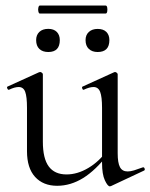

<svg xmlns="http://www.w3.org/2000/svg" viewBox="-20 -650 533 680"><path d="M182.4 8Q133 8 104.3 -23.4Q75.6 -54.8 75.6 -114.6V-268Q75.6 -307.4 69.3 -324.6Q63 -341.8 46.2 -341.8Q32 -341.8 12.4 -332.4Q8.4 -330.6 5.9 -336.6Q3.4 -342.6 7.2 -343.6L118 -394Q120.2 -395 122.2 -395Q124.8 -395 128.3 -392.5Q131.8 -390 131.8 -386.8V-148.2Q131.8 -88.6 152.7 -60.4Q173.6 -32.2 215.6 -32.2Q254.2 -32.2 292.8 -55.1Q331.4 -78 359.6 -117.4L364.8 -106.2Q318.8 -46.8 274.4 -19.4Q230 8 182.4 8ZM396.8 -386.8V-107.2Q396.8 -73.2 404.9 -58Q413 -42.8 432 -42.8Q442.2 -42.8 454.7 -46.6Q467.2 -50.4 485 -57Q489.8 -59 492 -53.5Q494.2 -48 490.4 -46L373.2 9Q371.2 10 369 10Q361.4 10 351.4 -11.4Q341.4 -32.8 341.4 -73.2V-268Q341.4 -307.4 334.7 -324.6Q328 -341.8 311.2 -341.8Q297 -341.8 277.2 -332.4Q273.4 -330.6 271.3 -336.6Q269.2 -342.6 273 -343.6L383.8 -394Q385.8 -395 387.2 -395Q389.8 -395 393.3 -392.5Q396.8 -390 396.8 -386.8ZM151 -465.8Q130.8 -465.8 119.4 -476.7Q108 -487.6 108 -508Q108 -526.2 119.4 -537Q130.8 -547.8 151 -547.8Q170.4 -547.8 181.1 -537Q191.8 -526.2 191.8 -508Q191.8 -465.8 151 -465.8ZM325.8 -465.8Q306.4 -465.8 294.7 -476.7Q283 -487.6 283 -508Q283 -526.2 294.7 -536.9Q306.4 -547.6 325.8 -547.6Q346 -547.6 356.7 -536.9Q367.4 -526.2 367.4 -508Q367.4 -465.8 325.8 -465.8ZM121.2 -602Q117.6 -602 115.9 -609.1Q114.2 -616.2 115.9 -623.3Q117.6 -630.4 121.2 -630.4H353.8Q358.4 -630.4 359.7 -623.3Q361 -616.2 359.7 -609.1Q358.4 -602 353.8 -602Z"/></svg>

Font: Cormorant Infant Light
Style: Regular
Weight: 300
Designer: Christian Thalmann (Catharsis Fonts)
Foundry: Catharsis Fonts
Version: Version 4.001